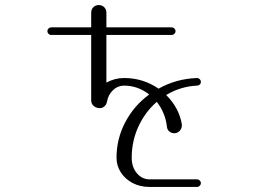

<svg xmlns="http://www.w3.org/2000/svg" viewBox="-20 -773 1040 758"><path d="M440 -150Q440 -225 474.5 -290.5Q509 -356 569 -400Q524 -435 470 -435Q445 -435 426 -417Q407 -399 402 -370Q400 -360 392 -353Q384 -346 374 -346Q368 -346 366 -347Q355 -349 347.5 -357Q340 -365 340 -377V-635H182Q176 -635 171.5 -639.5Q167 -644 167 -650Q167 -656 171.5 -660.5Q176 -665 182 -665H340V-723Q340 -736 348.5 -744.5Q357 -753 370 -753Q383 -753 391.5 -744.5Q400 -736 400 -723V-665H658Q664 -665 668.5 -660.5Q673 -656 673 -650Q673 -644 668.5 -639.5Q664 -635 658 -635H400V-447Q433 -465 470 -465Q545 -465 606 -423Q675 -462 758 -465Q764 -465 768.5 -460.5Q773 -456 773 -450Q773 -443 768.5 -439Q764 -435 758 -435Q693 -432 636 -398Q688 -346 698 -281V-278Q698 -266 689.5 -256.5Q681 -247 668 -247Q657 -247 648.5 -254Q640 -261 639 -273Q633 -327 599 -371Q553 -331 526.5 -273.5Q500 -216 500 -150Q500 -113 520.5 -89Q541 -65 570 -65H758Q764 -65 768.5 -60.5Q773 -56 773 -50Q773 -44 768.5 -39.5Q764 -35 758 -35H570Q533 -35 503.5 -50.5Q474 -66 457 -92.5Q440 -119 440 -150Z"/></svg>

Font: GL-CurulMinamoto Light
Style: Regular
Weight: 300
Designer: Eunice (kana); Ryoko NISHIZUKA 西塚涼子 (ideographs); Frank Grießhammer (Latin, Greek & Cyrillic); Wenlong ZHANG
Foundry: Gutenberg Labo; Adobe
Version: Version 1.002